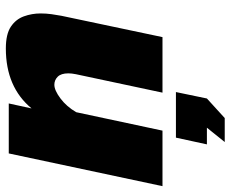

<svg xmlns="http://www.w3.org/2000/svg" viewBox="-102 -490 789 657"><g transform="rotate(-90 292.5 -161.5)"><path d="M96 -526H267L250 -448Q323 -536 455 -536Q504 -536 529.5 -519Q555 -502 565 -474.5Q575 -447 575 -417Q575 -398 572.5 -380Q570 -362 567 -346L494 0H304L367 -296Q370 -311 370 -322Q370 -347 358.5 -358.5Q347 -370 331 -370Q312 -370 284 -349Q256 -328 237 -295L174 0H-16ZM135 213 184 152H127L150 46H306L284 152L217 213Z"/></g></svg>

Font: Raleway Black
Style: Italic
Weight: 900
Italic angle: -12°
Designer: Matt McInerney, Pablo Impallari, Rodrigo Fuenzalida
Foundry: Matt McInerney, Pablo Impallari, Rodrigo Fuenzalida
Version: Version 4.101;RELEASE